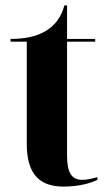

<svg xmlns="http://www.w3.org/2000/svg" viewBox="-20 -680 395 710"><path d="M215 10C277 10 320 -5 340 -15V-25C317 -18 299 -15 284 -15C245 -15 228 -41 228 -105V-526H332V-536H228V-660H218C207 -616 182 -584 145 -563C113 -545 71 -536 19 -536V-526H79V-148C79 -31 131 10 215 10Z"/></svg>

Font: Noto Serif Display ExtraCondensed ExtraBold
Style: Regular
Weight: 800
Width: 2
Designer: Monotype Design Team
Foundry: Monotype Imaging Inc.
Version: Version 2.009